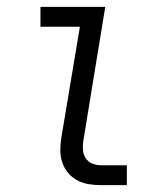

<svg xmlns="http://www.w3.org/2000/svg" viewBox="-20 -540 490 560"><path d="M275 0Q256 0 238 -3Q220 -6 204.5 -14.5Q189 -23 178 -36.5Q167 -50 161.5 -66.5Q156 -83 156 -101.5Q156 -120 159 -139L213 -462H98V-520H287L223 -129Q221 -116 222 -102.5Q223 -89 230 -78.5Q237 -68 249 -63Q261 -58 275 -58H350V0Z"/></svg>

Font: Iosevka Etoile Light Oblique
Style: Regular
Weight: 300
Italic angle: -9°
Designer: Belleve Invis
Foundry: Belleve Invis
Version: Version 15.5.2; ttfautohint (v1.8.4)